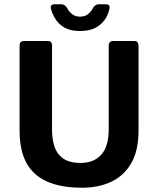

<svg xmlns="http://www.w3.org/2000/svg" viewBox="-20 -859 740 899"><path d="M363.3 20Q217.3 20 144.5 -44.7Q71.7 -109.3 71.7 -246.7V-646Q71.7 -666.3 91.3 -667H205.7Q223.7 -667 223.7 -644.7V-253.3Q223.7 -173.7 255.8 -134.8Q288 -96 356 -96Q419.7 -96 454.3 -134.8Q489 -173.7 489 -253.3V-644.7Q489 -667 510.7 -667H609.3Q628 -667 628.7 -644.7V-246.7Q628.7 -155 595 -95.8Q561.3 -36.7 501.7 -8.3Q442 20 363.3 20ZM354.7 -713.7Q309.7 -713.7 280.8 -730.3Q252 -747 235.3 -777Q224 -797 218.7 -817Q213.3 -839 235.3 -839H266.7Q284.7 -839 295.7 -819Q300.3 -809 309.7 -800.3Q326.7 -781 354.7 -781Q383.3 -781 400.3 -800.3Q408.7 -808.3 413.7 -819Q425 -839 442.3 -839H474.3Q498 -839 492.3 -817Q487.7 -796.3 477.3 -777Q460 -747 430 -730.3Q400 -713.7 354.7 -713.7Z"/></svg>

Font: Vivano Light
Style: Regular
Weight: 300
Designer: Joe Prince, Josias Burgherr
Version: Version 2.064;September 19, 2022;FontCreator 14.0.0.2877 64-